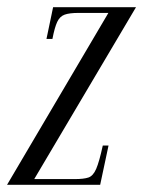

<svg xmlns="http://www.w3.org/2000/svg" viewBox="-82 -515 411 535"><path d="M197.1 0H-62.4L220 -479H62.6L66 -495H297L13.4 -16H200.5ZM140.2 -495 136.9 -479Q111.2 -479 97.9 -474.1Q84.6 -469.2 77.4 -453.9Q70.2 -438.5 64.1 -406.6H47.5L66 -495ZM123.8 0 126.4 -16Q151.4 -16 164.5 -20.4Q177.6 -24.9 186.1 -44.6Q194.6 -64.4 204.4 -109.4H220.4L197.1 0Z"/></svg>

Font: Emberly Black
Style: Italic
Weight: 900
Italic angle: -12°
Designer: Rajesh Rajput
Foundry: Rajesh Rajput
Version: Version 1.000